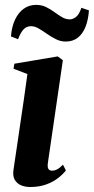

<svg xmlns="http://www.w3.org/2000/svg" viewBox="-20 -756 385 788"><path d="M104 11.5Q84 11.5 67.2 4.8Q50.5 -2 41.2 -17Q32 -32 35 -56.5Q36 -65.5 40.2 -92.2Q44.5 -119 50.2 -159.2Q56 -199.5 63.2 -247.8Q70.5 -296 78 -348.5Q85.5 -401 92.5 -452L35.5 -474L39 -494.5L217 -524.5L238 -509L176.5 -87.5Q174 -69 179 -62.2Q184 -55.5 193 -55.5Q204 -55.5 214.2 -60.8Q224.5 -66 238.5 -80L250.5 -56.5Q238 -40.5 217.8 -24.8Q197.5 -9 169 1.2Q140.5 11.5 104 11.5ZM25 -606.5Q28 -646.5 41.8 -675.5Q55.5 -704.5 77.5 -720.2Q99.5 -736 128.5 -736Q151 -736 169.2 -727Q187.5 -718 203.5 -706.2Q219.5 -694.5 234.8 -685.5Q250 -676.5 266.5 -676.5Q279 -676.5 292 -686.5Q305 -696.5 314 -724L345 -713.5Q342.5 -675 331 -646Q319.5 -617 299.2 -601.2Q279 -585.5 249.5 -585.5Q229 -585.5 209.8 -595Q190.5 -604.5 172.8 -617Q155 -629.5 138.8 -639Q122.5 -648.5 107.5 -648.5Q89.5 -648.5 77.2 -636Q65 -623.5 54 -595Z"/></svg>

Font: Merriweather 120pt
Style: Bold Italic
Weight: 700
Italic angle: -7.8°
Version: Version 2.101